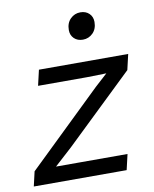

<svg xmlns="http://www.w3.org/2000/svg" viewBox="-81 -778 676 841"><g transform="rotate(-10 256.5 -358.0)"><path d="M1 0 16 -65 345 -383 400 -433 312 -431H96L112 -500H509L493 -431L190 -140L112 -69H220H430L414 0ZM325 -596Q301 -596 286 -610.5Q271 -625 271 -648Q271 -679 289.5 -697.5Q308 -716 334 -716Q358 -716 373 -701.5Q388 -687 388 -664Q388 -633 369.5 -614.5Q351 -596 325 -596Z"/></g></svg>

Font: Work Sans
Style: Italic
Weight: 400
Italic angle: -13°
Designer: Wei Huang
Foundry: Wei Huang
Version: Version 2.012